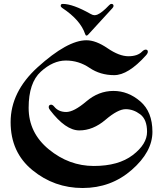

<svg xmlns="http://www.w3.org/2000/svg" viewBox="-20 -920 817 962"><path d="M33.2 0ZM284.2 -741.7ZM548.8 -890.1Q548.8 -885.3 543.5 -879.4L421.9 -746.6Q417.5 -741.7 413.3 -741.7Q409.2 -741.7 406.7 -749Q383.3 -819.8 291.5 -880.4Q284.2 -885.3 284.2 -891.1Q284.2 -900.4 294.4 -900.4Q345.2 -900.4 434.1 -850.1Q445.3 -843.8 452.9 -843.8Q460.4 -843.8 467.8 -846.7Q491.2 -856.4 526.4 -893.6Q532.7 -900.4 538.1 -900.4Q548.8 -900.4 548.8 -890.1ZM168.5 -583Q317.9 -718.3 413.1 -718.3Q460.4 -718.3 519 -678.2Q577.6 -638.2 623.3 -638.2Q668.9 -638.2 691.4 -661.1Q701.7 -671.4 710 -671.4Q720.7 -671.4 720.7 -660.6Q720.7 -652.8 710.9 -642.1Q622.1 -543.5 552.2 -543.5Q482.4 -543.5 428.5 -580.1Q374.5 -616.7 310.1 -616.7Q245.6 -616.7 184.6 -561Q123.5 -505.4 123.5 -379.9Q123.5 -254.4 224.9 -171.4Q326.2 -88.4 450 -88.4Q573.7 -88.4 645.3 -143.1Q716.8 -197.8 716.8 -259.5Q716.8 -321.3 682.6 -347.2Q648.4 -373 609.6 -373Q570.8 -373 508.5 -319.8Q446.3 -266.6 377.4 -266.6Q308.6 -266.6 230.5 -368.7Q224.1 -377 224.1 -382.8Q224.1 -395.5 236.3 -395.5Q243.7 -395.5 252 -385.3Q273.4 -358.9 311.8 -358.9Q350.1 -358.9 412.1 -411.6Q474.1 -464.4 548.1 -464.4Q622.1 -464.4 682.9 -412.1Q743.7 -359.9 743.7 -259.5Q743.7 -159.2 639.9 -68.6Q536.1 22 394 22Q252 22 142.6 -67.4Q33.2 -156.7 33.2 -308.3Q33.2 -460 168.5 -583Z"/></svg>

Font: UnifrakturMaguntia
Style: Book
Weight: 400
Designer: j. 'mach' wust, Gerrit Ansmann, Georg Duffner, based on a font by Peter Wiegel, original typeface by Carl Albert Fahrenw
Version: Version 2017-03-19